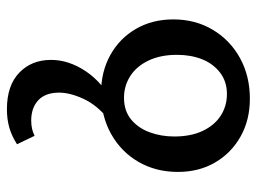

<svg xmlns="http://www.w3.org/2000/svg" viewBox="-116 -354 760 569"><g transform="rotate(90 264.5 -70.0)"><path d="M256 11Q193 11 143.5 -16.5Q94 -44 66 -92.5Q38 -141 38 -203Q38 -269 69 -320.5Q100 -372 153 -401Q206 -430 273 -430Q336 -430 385 -402.5Q434 -375 462 -327Q490 -279 490 -217Q490 -151 460 -99.5Q430 -48 377 -18.5Q324 11 256 11ZM270 -57Q309 -57 334.5 -78Q360 -99 372.5 -133Q385 -167 385 -206Q385 -255 368.5 -290Q352 -325 323.5 -343.5Q295 -362 259 -362Q222 -362 195.5 -341.5Q169 -321 156 -288Q143 -255 143 -214Q143 -165 160 -129.5Q177 -94 206 -75.5Q235 -57 270 -57ZM304 290Q234 290 196 253.5Q158 217 158 159Q158 107 191.5 56.5Q225 6 297 -34L332 -9Q292 23 273.5 63Q255 103 255 135Q255 176 277.5 197Q300 218 338 218Q351 218 362 215.5Q373 213 383 208L408 260Q385 275 360 282.5Q335 290 304 290Z"/></g></svg>

Font: Ysabeau Office SemiBold
Style: Regular
Weight: 600
Designer: Christian Thalmann (Catharsis Fonts)
Version: Version 2.001;gftools[0.9.30]; featfreeze: tnum,lnum,ss02